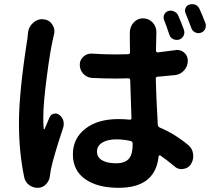

<svg xmlns="http://www.w3.org/2000/svg" viewBox="-20 -853 1040 925"><path d="M969.7 -741.2Q971.7 -735.4 971.7 -728.5Q971.7 -721.7 968.8 -713.9Q961.9 -700.2 947.8 -695.3Q933.6 -690.4 919.9 -697.3Q906.2 -704.1 901.4 -718.8Q886.7 -758.8 874 -789.1Q868.2 -801.8 874 -814.5Q879.9 -827.1 892.6 -831.1Q899.4 -833 905.3 -833Q914.1 -833 921.9 -830.1Q935.5 -823.2 941.4 -809.6Q956.1 -777.3 969.7 -741.2ZM866.2 -709Q871.1 -694.3 864.3 -680.7Q857.4 -667 842.8 -662.1Q828.1 -658.2 814.5 -664.6Q800.8 -670.9 795.9 -685.5Q781.2 -730.5 770.5 -756.8Q765.6 -769.5 771 -782.2Q776.4 -794.9 790 -799.8Q795.9 -801.8 802.7 -801.8Q810.5 -801.8 818.4 -797.9Q833 -792 838.9 -777.3Q854.5 -742.2 866.2 -709ZM115.2 -697.3Q119.1 -725.6 140.6 -744.1Q159.2 -760.7 183.6 -760.7Q186.5 -760.7 190.4 -759.8Q216.8 -757.8 231.4 -735.4Q242.2 -719.7 242.2 -702.1Q242.2 -695.3 240.2 -687.5Q237.3 -674.8 235.4 -666Q221.7 -608.4 205.1 -481Q188.5 -353.5 188.5 -286.1Q188.5 -256.8 190.4 -232.4Q191.4 -230.5 192.9 -230.5Q194.3 -230.5 195.3 -232.4Q203.1 -252 218.8 -288.1Q225.6 -301.8 239.7 -305.2Q253.9 -308.6 265.6 -299.8Q280.3 -288.1 285.2 -271.5Q287.1 -263.7 287.1 -254.9Q287.1 -246.1 284.2 -237.3Q238.3 -99.6 225.6 -39.1Q222.7 -24.4 220.7 -7.8Q218.8 15.6 203.6 32.7Q188.5 49.8 166 51.8Q164.1 51.8 161.1 51.8Q139.6 51.8 121.1 39.1Q101.6 24.4 96.7 1Q71.3 -119.1 71.3 -259.8Q71.3 -409.2 112.3 -668.9Q114.3 -682.6 115.2 -697.3ZM619.1 -155.3V-161.1Q619.1 -170.9 609.4 -173.8Q574.2 -181.6 540 -181.6Q498 -181.6 472.7 -166Q447.3 -150.4 447.3 -123Q447.3 -94.7 472.2 -80.6Q497.1 -66.4 538.1 -66.4Q582 -66.4 600.6 -87.9Q619.1 -109.4 619.1 -155.3ZM824.2 -611.3Q829.1 -612.3 833 -612.3Q851.6 -612.3 866.2 -600.6Q884.8 -585 884.8 -560.5Q884.8 -534.2 867.2 -514.2Q849.6 -494.1 823.2 -491.2Q785.2 -487.3 740.2 -483.4Q730.5 -483.4 730.5 -473.6Q732.4 -388.7 740.2 -252Q741.2 -242.2 750 -238.3Q819.3 -210 886.7 -154.3Q907.2 -137.7 910.2 -111.3Q911.1 -105.5 911.1 -100.6Q911.1 -80.1 899.4 -61.5Q886.7 -42 862.3 -39.1Q858.4 -38.1 854.5 -38.1Q835 -38.1 820.3 -51.8Q783.2 -83 752.9 -103.5Q750 -105.5 747.1 -104Q744.1 -102.5 744.1 -99.6Q728.5 51.8 551.8 51.8Q449.2 51.8 390.1 9.8Q331.1 -32.2 331.1 -109.4Q331.1 -185.5 390.6 -232.4Q450.2 -279.3 549.8 -279.3Q581.1 -279.3 604.5 -276.4Q608.4 -275.4 611.3 -278.3Q614.3 -281.2 613.3 -285.2Q607.4 -464.8 607.4 -465.8Q607.4 -475.6 597.7 -475.6Q588.9 -475.6 568.4 -475.1Q547.9 -474.6 537.1 -474.6Q481.4 -474.6 424.8 -477.5Q399.4 -478.5 381.8 -497.1Q364.3 -515.6 364.3 -541Q364.3 -564.5 381.8 -580.1Q397.5 -594.7 418.9 -594.7Q420.9 -594.7 422.9 -594.7Q479.5 -590.8 537.1 -590.8Q576.2 -590.8 596.7 -591.8Q606.4 -591.8 606.4 -601.6Q605.5 -625 605.5 -656.2Q605.5 -691.4 605.5 -695.3Q605.5 -723.6 623.5 -744.1Q641.6 -764.6 668.9 -764.6Q697.3 -764.6 715.8 -744.1Q733.4 -724.6 733.4 -698.2L731.4 -609.4Q731.4 -605.5 733.9 -603Q736.3 -600.6 740.2 -600.6Q782.2 -605.5 824.2 -611.3Z"/></svg>

Font: Gen Jyuu GothicX Bold
Style: Bold
Weight: 700
Designer: Ryoko NISHIZUKA (kana &amp; ideographs); Paul D. Hunt (Latin, Greek &amp; Cyrillic); Wenlong ZHANG (bopomofo); Sandoll C
Version: Version 1.058.20140828